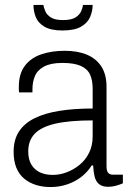

<svg xmlns="http://www.w3.org/2000/svg" viewBox="-20 -743 521 775"><path d="M184 12Q152 12 125 3.5Q98 -5 77.5 -22Q57 -39 46 -66Q35 -93 35 -130Q35 -179 56.5 -212Q78 -245 119 -265.5Q160 -286 219.5 -295.5Q279 -305 354 -305V-385Q354 -419 343.5 -442Q333 -465 306 -477Q279 -489 232 -489Q185 -489 158 -474.5Q131 -460 121 -436Q111 -412 111 -383V-370H57Q56 -375 56 -380Q56 -385 56 -392Q56 -445 80 -477Q104 -509 146 -523.5Q188 -538 241 -538Q294 -538 331.5 -522Q369 -506 389.5 -474Q410 -442 410 -392V-72Q410 -53 416.5 -45.5Q423 -38 435 -38H476V-3Q462 3 447 7Q432 11 417 11Q392 11 379 -0.5Q366 -12 361.5 -32Q357 -52 356 -75H350Q333 -48 307.5 -28.5Q282 -9 250.5 1.5Q219 12 184 12ZM193 -37Q221 -37 249 -47.5Q277 -58 301 -77.5Q325 -97 339.5 -126Q354 -155 354 -192V-257Q261 -257 204 -244Q147 -231 120.5 -203.5Q94 -176 94 -132Q94 -99 107 -78Q120 -57 142 -47Q164 -37 193 -37ZM232 -620Q185 -620 159 -635.5Q133 -651 124 -675Q115 -699 115 -723H155Q157 -712 163 -697.5Q169 -683 185.5 -672.5Q202 -662 234 -662Q268 -662 284.5 -672.5Q301 -683 307.5 -697.5Q314 -712 315 -723H354Q354 -699 344 -675Q334 -651 307.5 -635.5Q281 -620 232 -620Z"/></svg>

Font: Archivo SemiCondensed ExtraLight
Style: Regular
Weight: 250
Width: 4
Designer: Hector Gatti
Foundry: Omnibus-Type
Version: Version 2.001